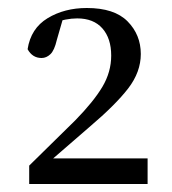

<svg xmlns="http://www.w3.org/2000/svg" viewBox="-20 -926 431 480"><path d="M53 -466V-512L168 -625Q214 -672 236 -709Q258 -746 258 -787Q258 -830 236 -855Q214 -880 173 -880Q159 -880 143.5 -877Q128 -874 111 -866L139 -885L122 -826Q116 -800 106 -790.5Q96 -781 84 -781Q61 -781 49 -803Q57 -855 99 -880.5Q141 -906 197 -906Q266 -906 299 -872.5Q332 -839 332 -791Q332 -746 300.5 -705Q269 -664 203 -608L91 -511L104 -541L106 -530H349V-466Z"/></svg>

Font: Noto Serif JP ExtraLight Medium
Style: Regular
Weight: 500
Version: Version 2.003-H1;hotconv 1.1.1;makeotfexe 2.6.0